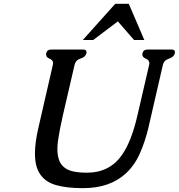

<svg xmlns="http://www.w3.org/2000/svg" viewBox="-20 -954 934 1003"><path d="M412.6 -745.1 582 -934.1H652.8L733.9 -745.1H680.2L595.7 -842.3L466.8 -745.1ZM180.7 -287.1 255.9 -614.3Q256.8 -619.1 257.3 -623.5Q257.3 -640.6 239.3 -647.5Q220.7 -654.8 220.7 -669.4Q220.7 -672.4 221.2 -675.3Q225.6 -695.3 248.5 -695.3H414.1Q432.1 -695.3 432.1 -681.6Q432.1 -678.7 431.2 -675.3Q426.8 -656.2 401.4 -648.4Q375.5 -640.6 369.6 -615.2L308.6 -352.1Q291.5 -277.3 283.2 -220.7Q279.8 -196.3 279.8 -175.3Q279.8 -147.9 286.1 -126Q295.9 -88.9 329.6 -70.3Q363.3 -51.8 433.6 -51.8Q554.2 -51.8 618.7 -147Q667 -216.3 698.2 -352.1L758.8 -613.8Q759.8 -618.7 760.3 -623Q760.3 -640.1 742.2 -647.5Q723.6 -654.8 723.6 -669.4Q723.6 -672.4 724.1 -675.3Q728.5 -695.3 751.5 -695.3H876Q894 -695.3 894 -681.6Q894 -678.7 893.1 -675.3Q888.7 -656.2 862.3 -647.5Q835.9 -638.7 830.6 -613.8L755.4 -287.1Q737.8 -213.4 710.4 -151.9Q683.1 -90.3 636.7 -47.4Q553.2 28.8 415 28.8Q412.6 28.8 410.2 28.8Q327.6 28.8 272 12.7Q214.4 -3.9 187 -47.9Q162.6 -85.9 162.6 -152.3Q162.6 -209.5 180.7 -287.1Z"/></svg>

Font: Caudex
Style: Bold
Weight: 700
Italic angle: -13°
Version: Version 1.04